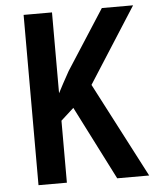

<svg xmlns="http://www.w3.org/2000/svg" viewBox="-52 -758 645 802"><g transform="rotate(-5 270.5 -357.0)"><path d="M541 0H407L250 -309L196 -260V0H77V-714H196V-375Q205 -392 216.5 -414Q228 -436 244 -464L405 -714H536L334 -398Z"/></g></svg>

Font: Noto Sans Malayalam Condensed SemiBold
Style: Regular
Weight: 600
Width: 3
Designer: Jelle Bosma - Monotype Design Team
Foundry: Monotype Imaging Inc.
Version: Version 2.104; ttfautohint (v1.8.4.7-5d5b)